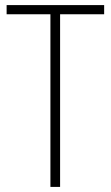

<svg xmlns="http://www.w3.org/2000/svg" viewBox="-20 -734 436 754"><path d="M216 0V-678H389V-714H6V-678H178V0Z"/></svg>

Font: Noto Sans Myanmar Condensed ExtraLight
Style: Regular
Weight: 200
Width: 3
Designer: Monotype Design Team
Foundry: Monotype Imaging Inc.
Version: Version 2.107